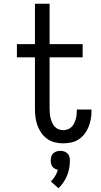

<svg xmlns="http://www.w3.org/2000/svg" viewBox="-20 -755 540 1022"><path d="M316 8Q294 8 271.5 2.5Q249 -3 230.5 -16.5Q212 -30 199 -49Q186 -68 178.5 -89.5Q171 -111 168.5 -133.5Q166 -156 166 -179V-450H70V-520H166V-735H244V-520H420V-450H244V-179Q244 -166 245 -153Q246 -140 249 -127.5Q252 -115 257 -103Q262 -91 270.5 -81.5Q279 -72 291.5 -67Q304 -62 316 -62Q328 -62 339.5 -66Q351 -70 359.5 -78Q368 -86 373.5 -96.5Q379 -107 382.5 -118.5Q386 -130 387.5 -142Q389 -154 389 -166V-172H467V-162Q467 -140 463 -119Q459 -98 451 -78.5Q443 -59 429.5 -41.5Q416 -24 398 -12.5Q380 -1 359 3.5Q338 8 316 8ZM291 247 251 211Q264 198 273.5 182Q283 166 288 149Q280 147 272 143Q264 139 259 132Q254 125 252 116Q250 107 250 99Q250 88 253 78Q256 68 263.5 61Q271 54 281 51Q291 48 301 48Q311 48 321 51Q331 54 338.5 61Q346 68 349 78Q352 88 352 99Q352 119 348.5 139.5Q345 160 337 179.5Q329 199 317.5 216Q306 233 291 247Z"/></svg>

Font: Iosevka www.saffi
Style: Regular
Weight: 400
Monospace: yes
Designer: Belleve Invis
Foundry: Belleve Invis
Version: Version 22.0.2; ttfautohint (v1.8.3)